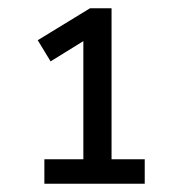

<svg xmlns="http://www.w3.org/2000/svg" viewBox="-20 -725 420 463"><path d="M87 -282V-341H181V-645H212L102 -577L71 -628L197 -705H249V-341H329V-282Z"/></svg>

Font: Nunito Sans 12pt ExtraLight 12pt
Style: Regular
Weight: 400
Version: Version 3.101;gftools[0.9.27]